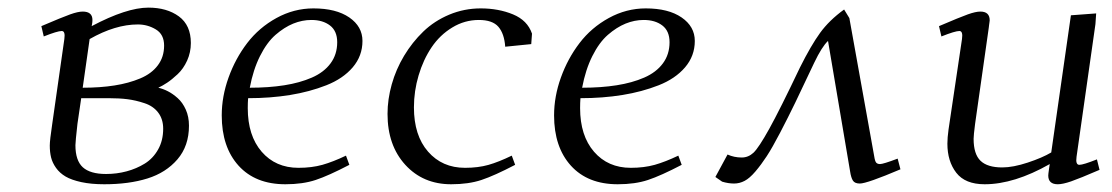

<svg xmlns="http://www.w3.org/2000/svg" viewBox="-20 -474 2902 501"><path d="M87.9 -405.8Q142.6 -429.2 163.1 -436.5Q183.6 -443.8 195.8 -443.8Q221.2 -443.8 221.2 -421.9Q221.2 -416 220.2 -411.1L219.2 -405.8Q310.5 -454.1 367.2 -454.1Q415.5 -454.1 446.8 -431.2Q478 -408.2 478 -361.8Q478 -337.4 468.3 -315.9Q458.5 -294.4 443.4 -280.3Q428.2 -266.1 416 -258.1Q403.8 -250 393.1 -245.1Q405.8 -242.2 418.2 -235.8Q430.7 -229.5 443.6 -218Q456.5 -206.5 464.8 -188Q473.1 -169.4 473.1 -146Q473.1 -93.3 443.1 -58.3Q413.1 -23.4 364.7 -8.3Q316.4 6.8 252 6.8Q217.8 6.8 192.1 1.2Q166.5 -4.4 151.1 -13.4Q135.7 -22.5 126.2 -35.9Q116.7 -49.3 113.3 -63.2Q109.9 -77.1 109.9 -94.2Q109.9 -107.9 116.2 -149.9L147.9 -372.1Q150.9 -393.1 141.1 -393.1Q129.9 -393.1 94.2 -378.9ZM176.8 -95.2Q176.8 -55.2 196 -37.6Q215.3 -20 256.8 -20Q284.7 -20 310.3 -26.9Q335.9 -33.7 357.7 -47.1Q379.4 -60.5 392.6 -84Q405.8 -107.4 405.8 -138.2Q405.8 -163.1 392.8 -180.2Q379.9 -197.3 356.9 -204.8Q334 -212.4 312.7 -215.1Q291.5 -217.8 264.2 -217.8H191.9L182.1 -150.9Q176.8 -103.5 176.8 -95.2ZM195.8 -245.1Q241.7 -245.1 278.8 -251Q315.9 -256.8 345.7 -269.3Q375.5 -281.7 391.8 -303.5Q408.2 -325.2 408.2 -355Q408.2 -384.3 386.7 -397.2Q365.2 -410.2 339.8 -410.2Q280.8 -410.2 213.9 -372.1Z M558.6 -172.9Q558.6 -222.2 576.4 -271.7Q594.2 -321.3 625 -361.6Q655.8 -401.9 701.4 -427Q747.1 -452.1 797.9 -452.1Q856.9 -452.1 891.4 -428.5Q925.8 -404.8 925.8 -367.2Q925.8 -328.1 900.4 -298.3Q875 -268.6 831.5 -251.5Q788.1 -234.4 736.8 -226.1Q685.5 -217.8 627.4 -217.8Q626.5 -205.6 626.5 -191.9Q626.5 -120.1 662.8 -78.1Q699.2 -36.1 758.8 -36.1Q793.5 -36.1 821.3 -43.9Q849.1 -51.8 882.8 -67.9L891.6 -43.9Q837.4 -15.6 803.7 -4.4Q770 6.8 724.6 6.8Q646.5 6.8 602.5 -41.7Q558.6 -90.3 558.6 -172.9ZM631.8 -245.1Q681.6 -245.1 721.9 -251.5Q762.2 -257.8 793.7 -271.5Q825.2 -285.2 842.5 -308.6Q859.9 -332 859.9 -363.8Q859.9 -393.1 841.1 -407.5Q822.3 -421.9 792.5 -421.9Q768.6 -421.9 745.1 -412.4Q721.7 -402.8 699 -383.1Q676.3 -363.3 658.4 -327.6Q640.6 -292 631.8 -245.1Z M991.2 -176.8Q991.2 -214.8 1002.2 -253.9Q1013.2 -293 1034.4 -328.4Q1055.7 -363.8 1084.5 -391.6Q1113.3 -419.4 1152.3 -435.8Q1191.4 -452.1 1234.4 -452.1Q1280.8 -452.1 1318.6 -436.5Q1356.4 -420.9 1368.2 -386.2L1366.2 -358.9L1298.3 -352.1Q1295.9 -386.2 1280.5 -404.1Q1265.1 -421.9 1229.5 -421.9Q1192.4 -421.9 1160.2 -402.3Q1127.9 -382.8 1106.2 -350.6Q1084.5 -318.4 1072.3 -277.3Q1060.1 -236.3 1060.1 -193.8Q1060.1 -120.6 1096.9 -78.4Q1133.8 -36.1 1193.4 -36.1Q1227.5 -36.1 1254.4 -43.7Q1281.2 -51.3 1315.4 -67.9L1324.2 -43.9Q1270 -15.6 1236.3 -4.4Q1202.6 6.8 1157.2 6.8Q1084 6.8 1037.6 -43.9Q991.2 -94.7 991.2 -176.8Z M1425.8 -172.9Q1425.8 -222.2 1443.6 -271.7Q1461.4 -321.3 1492.2 -361.6Q1522.9 -401.9 1568.6 -427Q1614.3 -452.1 1665 -452.1Q1724.1 -452.1 1758.5 -428.5Q1793 -404.8 1793 -367.2Q1793 -328.1 1767.6 -298.3Q1742.2 -268.6 1698.7 -251.5Q1655.3 -234.4 1604 -226.1Q1552.7 -217.8 1494.6 -217.8Q1493.7 -205.6 1493.7 -191.9Q1493.7 -120.1 1530 -78.1Q1566.4 -36.1 1626 -36.1Q1660.6 -36.1 1688.5 -43.9Q1716.3 -51.8 1750 -67.9L1758.8 -43.9Q1704.6 -15.6 1670.9 -4.4Q1637.2 6.8 1591.8 6.8Q1513.7 6.8 1469.7 -41.7Q1425.8 -90.3 1425.8 -172.9ZM1499 -245.1Q1548.8 -245.1 1589.1 -251.5Q1629.4 -257.8 1660.9 -271.5Q1692.4 -285.2 1709.7 -308.6Q1727.1 -332 1727.1 -363.8Q1727.1 -393.1 1708.3 -407.5Q1689.5 -421.9 1659.7 -421.9Q1635.7 -421.9 1612.3 -412.4Q1588.9 -402.8 1566.2 -383.1Q1543.5 -363.3 1525.6 -327.6Q1507.8 -292 1499 -245.1Z M1846.7 -12.2 1878.4 -70.8Q1895.5 -63 1915.5 -63Q1932.6 -63 1946 -75.4Q1959.5 -87.9 1987.3 -137.9Q2015.1 -188 2067.4 -297.9Q2096.2 -355.5 2119.9 -388.2Q2143.6 -420.9 2182.6 -449.2L2196.3 -426.8L2261.2 -65.9Q2263.2 -52.7 2266.6 -49.3Q2270 -45.9 2276.4 -45.9Q2284.7 -45.9 2322.3 -60.1L2329.6 -32.2Q2242.2 4.9 2223.6 4.9Q2210.4 4.9 2205.6 -2.7Q2200.7 -10.3 2198.2 -26.9L2140.6 -367.2Q2124.5 -352.1 2104.5 -310.1Q2074.7 -246.6 2055.4 -206.8Q2036.1 -167 2015.6 -127.7Q1995.1 -88.4 1980.7 -66.4Q1966.3 -44.4 1951.2 -26.6Q1936 -8.8 1922.9 -2Q1909.7 4.9 1895.5 4.9Q1880.4 4.9 1864.3 0Z M2430.2 -405.8Q2484.9 -429.2 2505.4 -436.5Q2525.9 -443.8 2538.1 -443.8Q2562.5 -443.8 2562.5 -420.9Q2562.5 -419.4 2562 -416.7Q2561.5 -414.1 2561 -409.4Q2560.5 -404.8 2560.1 -401.9L2524.4 -150.9Q2520.5 -120.6 2520.5 -111.8Q2520.5 -71.8 2538.6 -54.4Q2556.6 -37.1 2595.2 -37.1Q2623.5 -37.1 2661.9 -49.8Q2700.2 -62.5 2723.1 -76.2L2774.4 -434.1L2840.3 -439L2838.4 -411.1L2789.1 -64.9Q2786.1 -43.9 2796.4 -43.9Q2806.6 -43.9 2842.3 -58.1L2849.1 -30.8Q2796.9 -8.3 2774.9 -0.7Q2752.9 6.8 2740.2 6.8Q2715.3 6.8 2715.3 -16.1Q2715.3 -19.5 2717.3 -33.2L2719.2 -45.9Q2626.5 6.8 2549.3 6.8Q2498.5 6.8 2475.3 -23.2Q2452.1 -53.2 2452.1 -99.1Q2452.1 -114.7 2455.1 -136.2L2490.2 -372.1Q2493.2 -393.1 2483.4 -393.1Q2472.2 -393.1 2436.5 -378.9Z"/></svg>

Font: Dehuti Alt
Style: Italic
Weight: 400
Version: Version 1.2